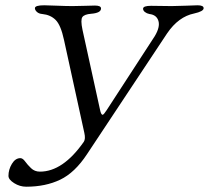

<svg xmlns="http://www.w3.org/2000/svg" viewBox="-20 -673 790 726"><path d="M299 -170 222 -522Q210 -578 190.5 -597.5Q171 -617 140 -620Q127 -621 119.5 -628Q112 -635 112 -642Q112 -653 147 -653Q159 -653 195 -651.5Q231 -650 254 -650Q272 -650 301.5 -651Q331 -652 339 -652Q362 -652 362 -641Q362 -624 325 -621Q299 -619 291.5 -608.5Q284 -598 292 -560L358 -259Q362 -239 368 -239Q372 -239 383 -256L565 -536Q586 -571 579 -594Q572 -617 545 -620Q535 -622 528 -627.5Q521 -633 521 -640Q521 -651 551 -651Q565 -651 589.5 -650.5Q614 -650 629 -650Q650 -650 684.5 -651.5Q719 -653 727 -653Q750 -653 750 -642Q750 -630 714 -622Q655 -610 612 -547L309 -90Q263 -20 207.5 6.5Q152 33 79 33Q55 33 33.5 19.5Q12 6 12 -8Q12 -32 25 -53.5Q38 -75 57 -75Q66 -75 75 -62.5Q84 -50 97.5 -37Q111 -24 131 -24Q218 -24 297 -137Q304 -148 299 -170Z"/></svg>

Font: EB Garamond 12
Style: Italic
Weight: 400
Italic angle: -17°
Version: Version 0.016; ttfautohint (v1.8.4)